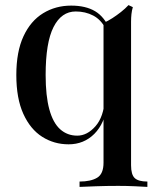

<svg xmlns="http://www.w3.org/2000/svg" viewBox="-20 -552 610 753"><path d="M259 -530Q316 -530 353 -508Q390 -486 412 -434L394 -440Q376 -475 345.5 -491Q315 -507 277 -507Q221 -507 190 -446Q159 -385 159 -258Q159 -176 173.5 -123Q188 -70 216 -45Q244 -20 283 -20Q322 -20 354.5 -57Q387 -94 391 -164L401 -143Q391 -68 350 -27Q309 14 249 14Q192 14 145.5 -15.5Q99 -45 71.5 -105.5Q44 -166 44 -258Q44 -349 72 -409.5Q100 -470 149 -500Q198 -530 259 -530ZM484 -532 501 -524Q497 -511 495.5 -496.5Q494 -482 494 -467V96Q494 133 508.5 146.5Q523 160 558 160V181Q541 180 509.5 178.5Q478 177 444 177Q398 177 356.5 178.5Q315 180 292 181V160Q336 160 361 145Q386 130 386 86V-462Q404 -470 421 -481Q438 -492 454.5 -505Q471 -518 484 -532Z"/></svg>

Font: Playfair Display Medium
Style: Regular
Weight: 500
Designer: Claus Eggers Sørensen
Foundry: Claus Eggers Sørensen
Version: Version 1.203